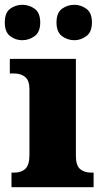

<svg xmlns="http://www.w3.org/2000/svg" viewBox="-36 -782 432 802"><path d="M12 0V-61H24Q53 -61 70 -77Q87 -93 87 -135V-409Q87 -446 69 -460.5Q51 -475 24 -475H5V-536H281V-131Q281 -91 298.5 -76Q316 -61 344 -61H355V0ZM275 -614Q246 -614 223 -631Q200 -648 200 -688Q200 -729 223 -745.5Q246 -762 275 -762Q301 -762 324.5 -745.5Q348 -729 348 -688Q348 -648 324.5 -631Q301 -614 275 -614ZM57 -614Q29 -614 6.5 -631Q-16 -648 -16 -688Q-16 -729 6.5 -745.5Q29 -762 57 -762Q85 -762 108.5 -745.5Q132 -729 132 -688Q132 -648 108.5 -631Q85 -614 57 -614Z"/></svg>

Font: Noto Serif Tamil Black
Style: Regular
Weight: 900
Designer: Indian Type Foundry, Tom Grace, and the Monotype Design Team
Foundry: Monotype Imaging Inc.
Version: Version 2.004; ttfautohint (v1.8.4.7-5d5b)